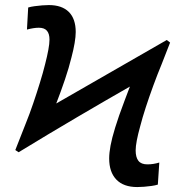

<svg xmlns="http://www.w3.org/2000/svg" viewBox="-20 -736 707 765"><path d="M608.9 -0.5Q598.1 2.9 583.5 4.9Q568.8 6.8 554.2 8.1Q539.6 9.3 526.9 9.3Q472.2 9.3 443.6 -20.5Q415 -50.3 415 -104.5Q415 -126.5 420.4 -155.8Q425.8 -185.1 439 -228Q452.1 -271 475.6 -333L497.6 -391.1Q451.7 -364.7 399.2 -334.5Q346.7 -304.2 289.6 -270.5Q232.4 -236.8 173.1 -201.4Q113.8 -166 54.2 -129.4L41 -138.2L82.5 -243.7Q98.1 -282.2 112.3 -324Q126.5 -365.7 138.9 -406Q151.4 -446.3 159.7 -480Q168 -512.2 172.6 -537.4Q177.2 -562.5 177.2 -578.1Q177.2 -601.6 167 -613.5Q156.7 -625.5 134.8 -625.5Q114.7 -625.5 87.4 -618.2L92.3 -706.1Q103.5 -709.5 118.2 -711.4Q132.8 -713.4 147.9 -714.6Q163.1 -715.8 174.8 -715.8Q226.6 -715.8 254.2 -688.5Q281.7 -661.1 281.7 -608.4Q281.7 -590.3 277.3 -564.2Q272.9 -538.1 264.6 -506.8Q254.9 -466.8 238.8 -419.2Q222.7 -371.6 204.1 -323.7L644.5 -576.7L657.7 -566.4L624.5 -481.4Q606.9 -439 590.6 -394.3Q574.2 -349.6 560.8 -308.3Q547.4 -267.1 538.6 -232.9Q529.8 -201.2 525.1 -176.8Q520.5 -152.3 520.5 -136.7Q520.5 -109.4 531.5 -95.2Q542.5 -81.1 567.4 -81.1Q590.8 -81.1 614.7 -88.4Z"/></svg>

Font: Arimo Medium
Style: Italic
Weight: 500
Italic angle: -12°
Designer: Steve Matteson
Foundry: Monotype Imaging Inc.
Version: Version 1.33